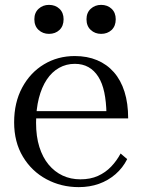

<svg xmlns="http://www.w3.org/2000/svg" viewBox="-20 -758 582 788"><path d="M241 -679Q241 -651 224 -635Q207 -619 181 -619Q156 -619 138.5 -635Q121 -651 121 -679Q121 -706 138.5 -722Q156 -738 181 -738Q207 -738 224 -722Q241 -706 241 -679ZM455 -679Q455 -651 438 -635Q421 -619 395 -619Q370 -619 352.5 -635Q335 -651 335 -679Q335 -706 352.5 -722Q370 -738 395 -738Q421 -738 438 -722Q455 -706 455 -679ZM128 -254Q128 -198 141.5 -155Q155 -112 179.5 -82.5Q204 -53 237 -37.5Q270 -22 310 -22Q351 -22 382 -36Q413 -50 436 -74Q459 -98 475 -128L502 -105Q484 -69 454 -43Q424 -17 386 -3.5Q348 10 303 10Q231 10 170.5 -22.5Q110 -55 74 -115Q38 -175 38 -256Q38 -337 71 -398.5Q104 -460 160.5 -494Q217 -528 287 -528Q338 -528 378.5 -511Q419 -494 447.5 -461.5Q476 -429 491 -381.5Q506 -334 506 -272H101L100 -302H445L417 -291Q416 -341 408 -379Q400 -417 383.5 -443Q367 -469 343 -482.5Q319 -496 287 -496Q252 -496 222.5 -479.5Q193 -463 172 -431.5Q151 -400 139.5 -355Q128 -310 128 -254Z"/></svg>

Font: Roboto Serif 144pt
Style: Regular
Weight: 400
Version: Version 1.008